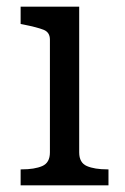

<svg xmlns="http://www.w3.org/2000/svg" viewBox="-20 -557 375 577"><path d="M218 -537V-99Q218 -68 241 -58Q264 -48 303 -48H306V0H42V-48H45Q84 -48 107 -58Q130 -68 130 -99V-438Q130 -460 111 -467.5Q92 -475 52 -483L42 -485V-537Z"/></svg>

Font: Roboto Serif
Style: Regular
Weight: 400
Designer: Greg Gazdowicz
Foundry: Commercial Type
Version: Version 1.008